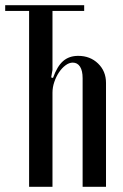

<svg xmlns="http://www.w3.org/2000/svg" viewBox="-23 -719 472 739"><path d="M301 -677H179V-450L174 -421L181 -419Q197 -464 220 -484Q243 -504 278 -504Q324 -504 354.5 -474.5Q385 -445 385 -400V0H295V-418Q295 -447 285 -462.5Q275 -478 257 -478Q243 -478 229 -467.5Q215 -457 204 -440.5Q193 -424 186 -403.5Q179 -383 179 -362V0H89V-677H-3V-699H301Z"/></svg>

Font: Moniqa SemBd Heading
Style: Regular
Weight: 600
Designer: Rajesh Rajput
Foundry: Rajesh Rajput
Version: Version 1.000